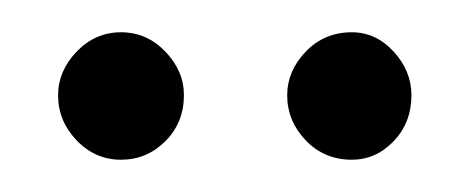

<svg xmlns="http://www.w3.org/2000/svg" viewBox="-20 -681 291 119"><path d="M198 -582Q181 -582 169.5 -594Q158 -606 158 -622Q158 -637 169.5 -649Q181 -661 198 -661Q213 -661 224 -649Q235 -637 235 -622Q235 -605 224 -593.5Q213 -582 198 -582ZM55 -582Q39 -582 27.5 -594Q16 -606 16 -622Q16 -637 27.5 -649Q39 -661 55 -661Q71 -661 82.5 -649Q94 -637 94 -622Q94 -605 82.5 -593.5Q71 -582 55 -582Z"/></svg>

Font: DM Sans 12pt ExtraLight
Style: Regular
Weight: 250
Version: Version 4.004;gftools[0.9.30]